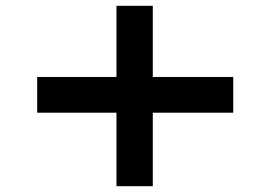

<svg xmlns="http://www.w3.org/2000/svg" viewBox="-20 -619 929 661"><path d="M108 -231V-354H783V-231ZM381 22V-599H506V22Z"/></svg>

Font: Lexend Zetta ExtraBold
Style: Regular
Weight: 800
Designer: Bonnie Shaver-Troup, Thomas Jockin
Foundry: Lexend
Version: Version 1.007